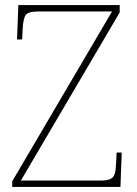

<svg xmlns="http://www.w3.org/2000/svg" viewBox="-20 -734 538 754"><path d="M28 0V-22L420 -689H130Q91 -689 81 -675Q71 -661 69 -620L67 -579H47L52 -714H450V-685L62 -25H375Q401 -25 413.5 -31Q426 -37 430.5 -51.5Q435 -66 436 -93L438 -135H458L453 0Z"/></svg>

Font: Noto Serif Tibetan Thin
Style: Regular
Weight: 250
Version: Version 2.103